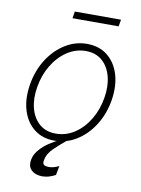

<svg xmlns="http://www.w3.org/2000/svg" viewBox="-100 -787 786 1074"><g transform="rotate(10 292.5 -250.0)"><path d="M248.6 11.4Q180.4 11.4 133.3 -25.6Q86.3 -62.5 66.4 -127Q46.5 -191.4 60 -274.5Q73.5 -355.5 113.6 -418.5Q153.8 -481.5 211.6 -517.6Q269.5 -553.6 335.6 -553.6Q404.5 -553.6 451.5 -516.5Q498.6 -479.4 518.5 -414.8Q538.4 -350.1 525.2 -267Q511.7 -186.4 471.6 -123.4Q431.5 -60.4 373.4 -24.5Q315.3 11.4 248.6 11.4ZM248.9 -28.8Q307.5 -28.8 356.5 -61.4Q405.5 -94.1 438.7 -149.9Q471.9 -205.6 483 -274.5Q494 -341.3 479.8 -395.2Q465.6 -449.2 429 -481.2Q392.4 -513.1 336.3 -513.1Q278.4 -513.1 229.2 -480.1Q180 -447.1 146.7 -391.3Q113.3 -335.6 102.3 -267Q90.9 -200.6 105.1 -146.5Q119.3 -92.3 156.1 -60.5Q192.8 -28.8 248.9 -28.8ZM216.3 219.8Q174.4 219.1 151.8 195.5Q129.3 171.9 142.4 126.1Q153.8 88.8 197.1 52.7Q240.4 16.7 333.1 -22.4L317.5 0Q282.3 28.4 249.5 60.2Q216.6 92 210.6 128.9Q207 143.8 213.2 152.7Q219.5 161.6 243.6 161.9Q262.4 161.6 277 156.4Q291.5 151.3 301.1 146.3L291.2 198.5Q279.5 205.3 259.9 212.2Q240.4 219.1 216.3 219.8ZM498.6 -719.8 491.8 -680.8H229.8L236.2 -719.8Z"/></g></svg>

Font: Inter UI Extra Light
Style: Italic
Weight: 200
Italic angle: -9.39999°
Designer: Rasmus Andersson
Foundry: rsms
Version: 3.2;8d6f07862